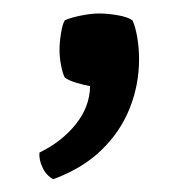

<svg xmlns="http://www.w3.org/2000/svg" viewBox="-20 -122 294 292"><path d="M181.5 -91Q186 -81.5 188.8 -64.8Q191.5 -48 191.5 -32Q191.5 7 177.2 42.8Q163 78.5 134 106.5Q105 134.5 61 150.5Q50.5 145 44.8 133Q39 121 40 110Q74 93.5 95.2 67Q116.5 40.5 117 9Q108.5 7.5 96.5 4Q84.5 0.5 78.5 -4Q75.5 -9.5 73 -22Q70.5 -34.5 70.5 -46Q70.5 -57.5 72.8 -71.5Q75 -85.5 78.5 -91Q85 -94.5 101.5 -98Q118 -101.5 131 -101.5Q143.5 -101.5 159.2 -98.8Q175 -96 181.5 -91Z"/></svg>

Font: Signika
Style: Regular
Weight: 300
Designer: Anna Giedry
Foundry: Anna Giedry
Version: Version 2.000